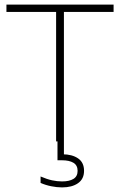

<svg xmlns="http://www.w3.org/2000/svg" viewBox="-20 -615 522 835"><path d="M224 0V-563H8V-595H474V-563H258V0ZM250 200Q227.5 200 202.8 195Q178 190 156.5 180.5V152.5Q184.5 164.5 206.5 169.2Q228.5 174 250 174Q281.5 174 299.5 163Q317.5 152 317.5 128Q317.5 104 299.5 93Q281.5 82 249 82H230V-10H258V71L251.5 56Q293.5 56 319.5 73.8Q345.5 91.5 345.5 128Q345.5 163.5 319.2 181.8Q293 200 250 200Z"/></svg>

Font: Encode Sans SC Thin
Style: Regular
Weight: 250
Designer: Multiple Designers
Foundry: Impallari Type
Version: Version 3.002